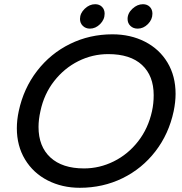

<svg xmlns="http://www.w3.org/2000/svg" viewBox="-20 -877 866 912"><path d="M360 -787Q360 -814 382.5 -835.5Q405 -857 432 -857Q452 -857 464.5 -844.5Q477 -832 477 -812Q477 -784 455.5 -762.5Q434 -741 407 -741Q387 -741 373.5 -754Q360 -767 360 -787ZM586 -787Q586 -814 609 -835.5Q632 -857 659 -857Q679 -857 691.5 -844.5Q704 -832 704 -812Q704 -784 682.5 -762.5Q661 -741 634 -741Q613 -741 599.5 -754Q586 -767 586 -787ZM60 -268Q60 -307 69 -349Q92 -457 156 -540Q220 -623 313 -668.5Q406 -714 514 -714Q600 -714 668.5 -679Q737 -644 775.5 -580Q814 -516 814 -431Q814 -393 805 -349Q782 -241 718.5 -158.5Q655 -76 562 -30.5Q469 15 359 15Q275 15 206.5 -20Q138 -55 99 -119.5Q60 -184 60 -268ZM702 -349Q710 -385 710 -425Q710 -517 654.5 -568.5Q599 -620 494 -620Q419 -620 352 -586.5Q285 -553 237 -491.5Q189 -430 172 -349Q163 -309 163 -274Q163 -181 219.5 -129Q276 -77 379 -77Q453 -77 520.5 -110.5Q588 -144 636 -205.5Q684 -267 702 -349Z"/></svg>

Font: Prompt
Style: Italic
Weight: 400
Italic angle: -12°
Designer: Katatrad Team
Foundry: CadsonDemak
Version: Version 1.001